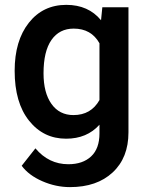

<svg xmlns="http://www.w3.org/2000/svg" viewBox="-20 -558 607 786"><path d="M40 -268.1Q40 -391.1 97.9 -464.6Q155.8 -538.1 251.5 -538.1Q341.8 -538.1 393.6 -475.1L398.9 -528.3H505.9V-16.1Q505.9 87.9 441.2 147.9Q376.5 208 266.6 208Q208.5 208 153.1 183.8Q97.7 159.7 68.8 120.6L125 49.3Q179.7 114.3 259.8 114.3Q318.8 114.3 353 82.3Q387.2 50.3 387.2 -11.7V-47.4Q335.9 9.8 250.5 9.8Q157.7 9.8 98.9 -64Q40 -137.7 40 -268.1ZM158.2 -257.8Q158.2 -178.2 190.7 -132.6Q223.1 -86.9 280.8 -86.9Q352.5 -86.9 387.2 -148.4V-380.9Q353.5 -440.9 281.7 -440.9Q223.1 -440.9 190.7 -394.5Q158.2 -348.1 158.2 -257.8Z"/></svg>

Font: RobotoDraft Medium
Style: Regular
Weight: 500
Version: Version 2.001152; 2014